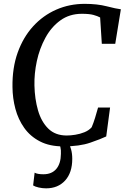

<svg xmlns="http://www.w3.org/2000/svg" viewBox="-20 -772 668 1023"><path d="M317 8Q244 8 192.5 -18.8Q141 -45.5 109 -90.8Q77 -136 62 -192.2Q47 -248.5 46.5 -308Q45 -410 74.2 -491.8Q103.5 -573.5 156.2 -631.5Q209 -689.5 279.5 -720.5Q350 -751.5 431.5 -751.5Q498 -751.5 548.5 -738.5Q599 -725.5 624 -722.5L594 -538.5H522.5L513.5 -679Q499.5 -686.5 477.8 -692.5Q456 -698.5 416.5 -698.5Q350 -698.5 301.5 -663.2Q253 -628 221.8 -570.5Q190.5 -513 176.2 -446.2Q162 -379.5 163.5 -316.5Q165 -245 182.5 -184.2Q200 -123.5 237.2 -86.8Q274.5 -50 335.5 -50Q355.5 -50 381 -54Q406.5 -58 430 -67.5Q453.5 -77 468.5 -94Q478 -116.5 486.5 -144Q495 -171.5 502.5 -199H566.5L546 -45Q518 -31.5 461 -11.8Q404 8 317 8ZM320 -14 344.5 -12Q352.5 1.5 358.8 24Q365 46.5 365 74.5Q365 148 327 189.8Q289 231.5 225.5 231.5Q206 231.5 186.2 227Q166.5 222.5 156.5 216L164.5 148Q179 156.5 211.5 156.5Q256 156.5 280 128Q304 99.5 304.5 48Q305.5 27 302 13Q298.5 -1 295.5 -12Z"/></svg>

Font: Merriweather
Style: Italic
Weight: 400
Italic angle: -7.8°
Designer: Eben Sorkin
Foundry: Eben Sorkin
Version: Version 2.100